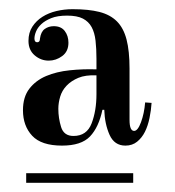

<svg xmlns="http://www.w3.org/2000/svg" viewBox="-20 -617 380 418"><path d="M37 -240H270V-219H37ZM138 -597Q173 -597 196.5 -591Q220 -585 234.5 -570.5Q249 -556 255.5 -531Q262 -506 262 -468V-356Q262 -332 272 -332Q280 -332 287 -351Q294 -370 296 -394L310 -393Q309 -377 305.5 -360Q302 -343 295.5 -330Q289 -317 278.5 -308.5Q268 -300 253 -300Q229 -300 218.5 -323.5Q208 -347 207 -378H203Q195 -340 176 -320Q157 -300 115 -300Q70 -300 50 -321.5Q30 -343 30 -377Q30 -406 44 -424Q58 -442 80.5 -451.5Q103 -461 132 -464Q161 -467 190 -466V-489Q190 -511 188 -528.5Q186 -546 179.5 -558Q173 -570 160.5 -576.5Q148 -583 126 -583Q105 -583 91.5 -577.5Q78 -572 70 -564.5Q62 -557 58.5 -548.5Q55 -540 55 -533Q55 -525 61 -525Q67 -525 67 -533Q69 -548 77.5 -554Q86 -560 97 -560Q113 -560 121 -549.5Q129 -539 129 -524Q129 -505 115.5 -495Q102 -485 86 -485Q69 -485 55.5 -496.5Q42 -508 42 -528Q42 -546 50.5 -559Q59 -572 72.5 -580.5Q86 -589 103 -593Q120 -597 138 -597ZM190 -453Q166 -454 150.5 -447.5Q135 -441 125 -430.5Q115 -420 111 -406.5Q107 -393 107 -380Q107 -360 113 -340.5Q119 -321 140 -321Q169 -321 179.5 -348.5Q190 -376 190 -412Z"/></svg>

Font: Elsie
Style: Regular
Weight: 400
Designer: Alejandro Inler
Foundry: Alejandro Inler
Version: 1.001